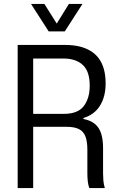

<svg xmlns="http://www.w3.org/2000/svg" viewBox="-20 -958 606 978"><path d="M70 0V-729H313Q352 -729 384 -721.5Q416 -714 441.5 -698.5Q467 -683 484 -659.5Q501 -636 509.5 -604.5Q518 -573 518 -533Q518 -466 489.5 -420Q461 -374 405 -357V-352Q441 -345 463 -327Q485 -309 495 -278.5Q505 -248 505 -204V-75Q505 -57 506.5 -38.5Q508 -20 514 0H435Q429 -16 427 -35.5Q425 -55 425 -77V-195Q425 -238 415 -263.5Q405 -289 382 -300.5Q359 -312 320 -312H139V-378H305Q377 -378 407 -418Q437 -458 437 -521Q437 -556 429 -582Q421 -608 404 -625Q387 -642 361.5 -651Q336 -660 302 -660H149V0ZM228 -798 138 -938H206L269 -838L331 -938H400L310 -798Z"/></svg>

Font: Mona Sans SemiCondensed
Style: Regular
Weight: 400
Width: 4
Designer: Deni Anggara
Foundry: GitHub
Version: Version 2.000